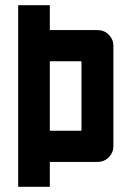

<svg xmlns="http://www.w3.org/2000/svg" viewBox="-20 -720 507 740"><path d="M50 -700H172V-604H356Q382 -604 399.5 -586Q417 -568 417 -544V-156Q417 -132 399.5 -114Q382 -96 356 -96H172V0H50ZM172 -216H294V-484H172Z"/></svg>

Font: Tschichold
Style: Bold
Weight: 700
Designer: Peter Wiegel
Foundry: Peter Wiegel
Version: Version 1.000; ttfautohint (v1.3)